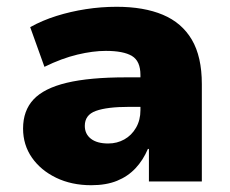

<svg xmlns="http://www.w3.org/2000/svg" viewBox="-20 -535 677 566"><path d="M249 11Q191 11 145.5 -11Q100 -33 74 -70.5Q48 -108 48 -156Q48 -209 79 -242Q110 -275 177 -291Q244 -307 352 -307H416V-220H361Q328 -220 303.5 -217Q279 -214 262.5 -208Q246 -202 238 -191Q230 -180 230 -164Q230 -140 248 -126Q266 -112 299 -112Q325 -112 346.5 -124Q368 -136 381 -158.5Q394 -181 394 -210V-314Q394 -355 369 -370Q344 -385 292 -385Q254 -385 208 -374Q162 -363 111 -338L69 -455Q105 -475 146.5 -488Q188 -501 233 -508Q278 -515 324 -515Q404 -515 460 -491.5Q516 -468 545.5 -418Q575 -368 575 -287V0H419V-96H416Q402 -63 379.5 -39Q357 -15 325 -2Q293 11 249 11Z"/></svg>

Font: Nunito Sans 8pt Black
Style: Regular
Weight: 900
Version: Version 3.101;gftools[0.9.27]